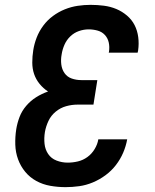

<svg xmlns="http://www.w3.org/2000/svg" viewBox="-20 -763 640 791"><path d="M250 8Q218 8 187 2.5Q156 -3 129.5 -17.5Q103 -32 84 -55Q65 -78 54.5 -106.5Q44 -135 43 -167Q42 -199 47 -231Q51 -256 60.5 -281Q70 -306 88 -327Q106 -348 129 -362.5Q152 -377 178 -386Q158 -399 143 -417.5Q128 -436 120.5 -458Q113 -480 113 -505.5Q113 -531 117 -556Q121 -582 131 -608Q141 -634 158 -657Q175 -680 198 -697Q221 -714 247 -724.5Q273 -735 300 -739Q327 -743 353 -743Q381 -743 408 -739.5Q435 -736 459 -726Q483 -716 503 -699Q523 -682 534.5 -659.5Q546 -637 549.5 -610Q553 -583 549 -555L547 -546H428L429 -550Q432 -570 428 -588Q424 -606 412 -619Q400 -632 382 -637Q364 -642 345 -642Q325 -642 305 -635Q285 -628 269.5 -613Q254 -598 245.5 -578.5Q237 -559 234 -539Q230 -518 232.5 -497.5Q235 -477 246 -461.5Q257 -446 275.5 -439.5Q294 -433 315 -433H381L365 -332H299Q276 -332 252.5 -325.5Q229 -319 209.5 -303Q190 -287 179.5 -264.5Q169 -242 165 -219Q161 -194 163.5 -170.5Q166 -147 178.5 -128.5Q191 -110 213 -101.5Q235 -93 259 -93Q280 -93 301 -98Q322 -103 340 -116Q358 -129 370 -149Q382 -169 385 -189H504Q499 -161 487.5 -134Q476 -107 457.5 -83Q439 -59 414.5 -41Q390 -23 362.5 -11.5Q335 0 306.5 4Q278 8 250 8Z"/></svg>

Font: Iosevka Extended Oblique
Style: Bold
Weight: 700
Width: 7
Italic angle: -9°
Monospace: yes
Designer: Belleve Invis
Foundry: Belleve Invis
Version: Version 32.5.0; ttfautohint (v1.8.4)